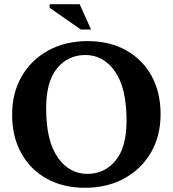

<svg xmlns="http://www.w3.org/2000/svg" viewBox="-20 -878 820 911"><path d="M396.5 -683Q499.5 -683 577.5 -639.8Q655.5 -596.5 698.8 -518.5Q742 -440.5 742 -336Q742 -232.5 696 -153.8Q650 -75 569 -31Q488 13 383 13Q279.5 13 201.8 -30.2Q124 -73.5 80.8 -151.5Q37.5 -229.5 37.5 -334Q37.5 -437.5 83.2 -516.2Q129 -595 210 -639Q291 -683 396.5 -683ZM394.5 -53Q476 -53 528.2 -115.8Q580.5 -178.5 580.5 -306Q580.5 -460.5 525.8 -538.8Q471 -617 385 -617Q303 -617 251 -554.2Q199 -491.5 199 -364Q199 -209.5 253.8 -131.2Q308.5 -53 394.5 -53ZM412 -738H363.5L215.5 -841V-858H358Z"/></svg>

Font: Newsreader 16pt
Style: Bold
Weight: 700
Designer: Hugues Gentile
Foundry: Production Type
Version: Version 1.003; ttfautohint (v1.8.3)